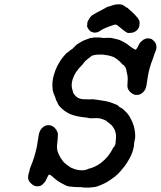

<svg xmlns="http://www.w3.org/2000/svg" viewBox="-20 -820 734 876"><path d="M419 -649Q431 -650 450 -647Q453 -647 461 -647Q475 -648 486 -647Q495 -646 509 -642Q520 -640 529 -636Q554 -625 569 -612Q571 -610 576.5 -606Q582 -602 586 -600Q597 -592 600 -594Q602 -595 608 -605Q609 -608 609.5 -609Q610 -610 612 -613Q616 -621 616.5 -621.5Q617 -622 618 -624Q622 -630 631 -636Q634 -638 634.5 -639Q635 -640 637 -640.5Q639 -641 639 -641Q639 -641 640.5 -641.5Q642 -642 642 -642.5Q642 -643 644.5 -643.5Q647 -644 647.5 -644.5Q648 -645 654.5 -645Q661 -645 665.5 -643.5Q670 -642 671 -642Q672 -642 673 -641Q674 -640 676 -638.5Q678 -637 679.5 -635.5Q681 -634 683 -632Q685 -630 686.5 -628Q688 -626 689 -625Q694 -615 694 -604Q693 -591 684 -572Q682 -566 680 -559.5Q678 -553 676 -548Q662 -514 654 -469Q651 -450 650 -441Q647 -418 640 -408Q636 -401 628 -395Q618 -387 605 -387Q596 -386 587 -391Q580 -394 572.5 -402Q565 -410 563 -417Q560 -427 562 -444Q564 -469 560 -483Q559 -487 558 -491Q557 -495 556.5 -496Q556 -497 557 -498Q558 -499 555 -505Q554 -508 554 -509Q553 -513 549 -517Q547 -519 546 -521Q542 -526 541 -525Q541 -524 538 -527Q529 -538 520 -545Q509 -554 500 -559Q486 -565 470 -568Q457 -569 456 -570Q455 -571 439 -571Q411 -571 401 -566Q399 -566 396 -563.5Q393 -561 391 -559Q386 -556 372 -544Q361 -534 361 -531Q361 -531 354 -523Q337 -506 327 -491Q317 -476 311 -457Q307 -443 307 -432Q307 -418 311 -408Q313 -402 313 -400Q314 -394 323 -384Q329 -377 337 -373Q346 -369 354 -368Q358 -367 373.5 -367Q389 -367 393 -366.5Q397 -366 398 -367Q399 -368 400 -367.5Q401 -367 408 -366.5Q415 -366 425 -364.5Q435 -363 440 -362Q473 -358 492 -350Q520 -340 520 -337Q520 -336 522.5 -334Q525 -332 528 -330Q531 -328 533 -328Q537 -326 548 -316Q564 -301 572 -287Q574 -283 576 -279Q584 -266 591 -243Q597 -219 597 -196Q596 -186 595.5 -183.5Q595 -181 593.5 -175.5Q592 -170 592 -168Q592 -166 591.5 -158.5Q591 -151 589 -144Q584 -121 571 -97Q558 -74 548 -61Q546 -58 542 -54Q519 -23 493 -6Q490 -4 486 -1Q458 19 422 31Q411 34 404 34Q399 34 394.5 35Q390 36 380 36Q356 36 353 34Q352 34 332 33.5Q312 33 308 32Q304 31 301 31Q298 31 295 31Q281 28 259 15Q236 2 221 -13Q208 -25 203 -23Q200 -21 195 -9Q189 4 185 10Q175 22 167 27Q161 30 151 30Q136 30 125 20Q118 14 113 7Q106 -4 109 -20Q110 -24 110 -25Q110 -26 111 -28.5Q112 -31 112 -32.5Q112 -34 113 -36Q116 -43 115 -44Q114 -44 120 -60Q137 -99 148 -150Q152 -172 155 -193Q158 -223 172 -236Q186 -250 203 -249Q220 -248 232 -234Q239 -226 242 -217L244 -212V-203Q244 -194 243 -185Q242 -176 241.5 -169.5Q241 -163 240.5 -160.5Q240 -158 240 -149Q240 -131 250 -112Q253 -106 257 -99Q261 -93 265 -88Q271 -78 284 -69Q294 -61 295 -61Q297 -57 319 -49Q337 -43 354 -43Q366 -43 368 -45Q369 -45 371 -45Q377 -46 379 -48Q380 -49 384 -50Q412 -56 441 -77Q476 -104 495 -143Q498 -149 499 -149Q501 -149 503 -155Q504 -157 505 -158Q507 -161 508 -176Q508 -183 509 -187Q512 -218 496 -240Q489 -250 483 -254Q475 -261 470 -264Q468 -265 468 -266Q468 -268 454 -274Q449 -276 442 -278L435 -280L421 -281Q406 -281 399.5 -280.5Q393 -280 387 -281Q381 -282 378 -283Q375 -283 347 -287Q321 -291 299 -300Q290 -304 281 -310Q265 -320 251 -336Q246 -342 244 -347Q243 -349 241 -354Q233 -368 234 -369Q235 -370 228 -386Q227 -388 225.5 -392Q224 -396 223 -399Q221 -403 220 -414Q216 -448 227 -482Q243 -535 281 -575Q283 -578 284 -578Q286 -578 291 -583Q296 -587 297.5 -588Q299 -589 301.5 -591.5Q304 -594 305 -594Q306 -594 310 -597Q314 -600 315 -602Q316 -603 319 -605.5Q322 -608 321.5 -608.5Q321 -609 324.5 -611.5Q328 -614 329 -615L330 -617L357 -633Q361 -635 366.5 -637Q372 -639 377 -641Q382 -643 386.5 -644.5Q391 -646 393.5 -647Q396 -648 396 -647Q397 -646 403 -648Q406 -648 409 -649Q413 -649 419 -649ZM519 -800Q522 -801 530 -800Q540 -799 550 -791Q556 -786 558 -785H559Q559 -786 562 -784Q564 -782 567 -779Q583 -766 598 -750Q611 -736 614 -729Q617 -724 617 -714Q617 -701 612 -692Q607 -682 595 -675Q586 -670 572 -670Q565 -669 562 -670Q551 -675 526 -696Q513 -708 506 -708Q502 -708 489 -703Q482 -700 474 -697.5Q466 -695 456 -690Q445 -685 441 -682Q433 -676 425 -673Q420 -672 414 -671Q407 -671 400 -674Q397 -676 396 -675Q394 -675 385 -685Q381 -691 378 -697L377 -701Q378 -701 378 -707Q378 -718 380 -722Q381 -723 381 -723.5Q381 -724 383 -727.5Q385 -731 385 -731.5Q385 -732 387 -734.5Q389 -737 389 -738Q389 -739 392.5 -742.5Q396 -746 396 -746Q395 -748 422 -763Q459 -782 463 -785Q476 -792 476 -790Q476 -789 482 -792Q485 -793 488 -794Q491 -795 492 -795L494 -796Q494 -796 496 -797Q503 -799 512 -800Q517 -800 519 -800Z"/></svg>

Font: TT2020 Style E
Style: Italic
Weight: 400
Italic angle: -15°
Version: Version 0.2.000